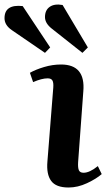

<svg xmlns="http://www.w3.org/2000/svg" viewBox="-122 -812 472 846"><path d="M241.2 -579.1 106 -686Q76.2 -709.5 76.2 -736.8Q76.2 -767.1 96.9 -781.7Q117.7 -796.4 153.8 -790L265.1 -603ZM76.2 -579.1 -69.8 -679.2Q-102.1 -701.2 -102.1 -731.9Q-102.1 -793.9 -22 -785.2L99.1 -603ZM86.9 -100.1 112.8 -426.8Q114.3 -448.2 108.9 -457.5Q103.5 -466.8 87.9 -466.8Q62 -466.8 23.9 -450.2L9.8 -491.2Q34.7 -505.4 72 -516.6Q109.4 -527.8 147 -527.8Q255.4 -527.8 245.1 -409.2L222.2 -97.2Q220.7 -72.8 225.6 -61.8Q230.5 -50.8 246.1 -50.8Q272.9 -50.8 309.1 -80.1L326.2 -44.9Q302.2 -23.9 261.5 -4.9Q220.7 14.2 180.2 14.2Q124.5 14.2 103.3 -15.1Q82 -44.4 86.9 -100.1Z"/></svg>

Font: Literata SemiBold
Style: Italic
Weight: 650
Italic angle: -2.39999°
Designer: Latin by Veronika Burian and Jose Scaglione. Greek by Irene Vlachou. Cyrillic by Vera Evstafieva
Foundry: TypeTogether
Version: Version 3.021